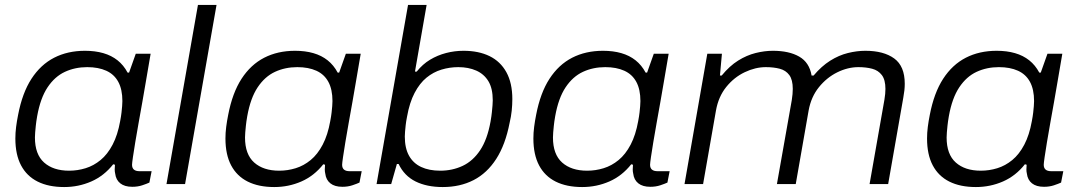

<svg xmlns="http://www.w3.org/2000/svg" viewBox="-20 -743 4343 775"><path d="M239 12Q176 12 132 -10Q88 -32 65 -75.5Q42 -119 42 -184Q42 -207 45 -230.5Q48 -254 53 -279Q70 -368 107 -425Q144 -482 198.5 -510Q253 -538 323 -538Q364 -538 397 -528.5Q430 -519 454.5 -499.5Q479 -480 495 -450H501L528 -526H588L568 -409Q562 -373 554.5 -331Q547 -289 539.5 -247Q532 -205 526 -169Q520 -133 516.5 -108.5Q513 -84 513 -78Q513 -65 520.5 -58.5Q528 -52 543 -52H592L583 -6Q572 -1 554 5Q536 11 514 11Q483 11 465.5 -3Q448 -17 445 -42Q443 -50 443 -59Q443 -68 444 -78L437 -80Q400 -33 348.5 -10.5Q297 12 239 12ZM259 -54Q293 -54 325.5 -64Q358 -74 386 -97Q414 -120 434.5 -159Q455 -198 465 -254Q469 -275 470.5 -289Q472 -303 473 -314.5Q474 -326 474 -335Q474 -382 457.5 -412.5Q441 -443 409 -457.5Q377 -472 332 -472Q283 -472 242 -453Q201 -434 172 -390.5Q143 -347 130 -274Q126 -251 124.5 -235.5Q123 -220 122 -209Q121 -198 121 -188Q121 -120 158 -87Q195 -54 259 -54Z M652 0 779 -723H854L727 0Z M1087 12Q1024 12 980 -10Q936 -32 913 -75.5Q890 -119 890 -184Q890 -207 893 -230.5Q896 -254 901 -279Q918 -368 955 -425Q992 -482 1046.5 -510Q1101 -538 1171 -538Q1212 -538 1245 -528.5Q1278 -519 1302.5 -499.5Q1327 -480 1343 -450H1349L1376 -526H1436L1416 -409Q1410 -373 1402.5 -331Q1395 -289 1387.5 -247Q1380 -205 1374 -169Q1368 -133 1364.5 -108.5Q1361 -84 1361 -78Q1361 -65 1368.5 -58.5Q1376 -52 1391 -52H1440L1431 -6Q1420 -1 1402 5Q1384 11 1362 11Q1331 11 1313.5 -3Q1296 -17 1293 -42Q1291 -50 1291 -59Q1291 -68 1292 -78L1285 -80Q1248 -33 1196.5 -10.5Q1145 12 1087 12ZM1107 -54Q1141 -54 1173.5 -64Q1206 -74 1234 -97Q1262 -120 1282.5 -159Q1303 -198 1313 -254Q1317 -275 1318.5 -289Q1320 -303 1321 -314.5Q1322 -326 1322 -335Q1322 -382 1305.5 -412.5Q1289 -443 1257 -457.5Q1225 -472 1180 -472Q1131 -472 1090 -453Q1049 -434 1020 -390.5Q991 -347 978 -274Q974 -251 972.5 -235.5Q971 -220 970 -209Q969 -198 969 -188Q969 -120 1006 -87Q1043 -54 1107 -54Z M1767 12Q1703 12 1657.5 -10.5Q1612 -33 1589 -81H1582L1559 0H1500L1627 -723H1702L1655 -454H1662Q1686 -484 1716 -502Q1746 -520 1780.5 -529Q1815 -538 1851 -538Q1912 -538 1956 -516.5Q2000 -495 2024 -451.5Q2048 -408 2048 -343Q2048 -320 2045.5 -296Q2043 -272 2037 -247Q2020 -159 1983 -101.5Q1946 -44 1891.5 -16Q1837 12 1767 12ZM1757 -54Q1806 -54 1847.5 -73.5Q1889 -93 1918 -136.5Q1947 -180 1960 -252Q1964 -275 1965.5 -290.5Q1967 -306 1968 -317.5Q1969 -329 1969 -338Q1969 -386 1951.5 -415Q1934 -444 1902.5 -458Q1871 -472 1830 -472Q1795 -472 1762 -462Q1729 -452 1701.5 -429.5Q1674 -407 1653.5 -368Q1633 -329 1623 -272Q1619 -252 1617.5 -237.5Q1616 -223 1615 -212Q1614 -201 1614 -192Q1614 -145 1631 -114.5Q1648 -84 1680 -69Q1712 -54 1757 -54Z M2330 12Q2267 12 2223 -10Q2179 -32 2156 -75.5Q2133 -119 2133 -184Q2133 -207 2136 -230.5Q2139 -254 2144 -279Q2161 -368 2198 -425Q2235 -482 2289.5 -510Q2344 -538 2414 -538Q2455 -538 2488 -528.5Q2521 -519 2545.5 -499.5Q2570 -480 2586 -450H2592L2619 -526H2679L2659 -409Q2653 -373 2645.5 -331Q2638 -289 2630.5 -247Q2623 -205 2617 -169Q2611 -133 2607.5 -108.5Q2604 -84 2604 -78Q2604 -65 2611.5 -58.5Q2619 -52 2634 -52H2683L2674 -6Q2663 -1 2645 5Q2627 11 2605 11Q2574 11 2556.5 -3Q2539 -17 2536 -42Q2534 -50 2534 -59Q2534 -68 2535 -78L2528 -80Q2491 -33 2439.5 -10.5Q2388 12 2330 12ZM2350 -54Q2384 -54 2416.5 -64Q2449 -74 2477 -97Q2505 -120 2525.5 -159Q2546 -198 2556 -254Q2560 -275 2561.5 -289Q2563 -303 2564 -314.5Q2565 -326 2565 -335Q2565 -382 2548.5 -412.5Q2532 -443 2500 -457.5Q2468 -472 2423 -472Q2374 -472 2333 -453Q2292 -434 2263 -390.5Q2234 -347 2221 -274Q2217 -251 2215.5 -235.5Q2214 -220 2213 -209Q2212 -198 2212 -188Q2212 -120 2249 -87Q2286 -54 2350 -54Z M2743 0 2835 -526H2894L2886 -438H2893Q2925 -477 2959.5 -498.5Q2994 -520 3030 -529Q3066 -538 3100 -538Q3165 -538 3206 -514.5Q3247 -491 3256 -438H3264Q3296 -476 3331 -498Q3366 -520 3402.5 -529Q3439 -538 3473 -538Q3547 -538 3589.5 -507Q3632 -476 3632 -405Q3632 -392 3630.5 -378Q3629 -364 3626 -348L3565 0H3490L3550 -341Q3552 -353 3553 -364Q3554 -375 3554 -384Q3554 -421 3539.5 -440Q3525 -459 3500.5 -465.5Q3476 -472 3445 -472Q3402 -472 3359.5 -451Q3317 -430 3285.5 -391Q3254 -352 3244 -297L3192 0H3116L3176 -339Q3178 -352 3179 -363Q3180 -374 3180 -384Q3180 -421 3166 -440Q3152 -459 3127.5 -465.5Q3103 -472 3071 -472Q3029 -472 2986 -451.5Q2943 -431 2911.5 -392Q2880 -353 2870 -297L2818 0Z M3919 12Q3856 12 3812 -10Q3768 -32 3745 -75.5Q3722 -119 3722 -184Q3722 -207 3725 -230.5Q3728 -254 3733 -279Q3750 -368 3787 -425Q3824 -482 3878.5 -510Q3933 -538 4003 -538Q4044 -538 4077 -528.5Q4110 -519 4134.5 -499.5Q4159 -480 4175 -450H4181L4208 -526H4268L4248 -409Q4242 -373 4234.5 -331Q4227 -289 4219.5 -247Q4212 -205 4206 -169Q4200 -133 4196.5 -108.5Q4193 -84 4193 -78Q4193 -65 4200.5 -58.5Q4208 -52 4223 -52H4272L4263 -6Q4252 -1 4234 5Q4216 11 4194 11Q4163 11 4145.5 -3Q4128 -17 4125 -42Q4123 -50 4123 -59Q4123 -68 4124 -78L4117 -80Q4080 -33 4028.5 -10.5Q3977 12 3919 12ZM3939 -54Q3973 -54 4005.5 -64Q4038 -74 4066 -97Q4094 -120 4114.5 -159Q4135 -198 4145 -254Q4149 -275 4150.5 -289Q4152 -303 4153 -314.5Q4154 -326 4154 -335Q4154 -382 4137.5 -412.5Q4121 -443 4089 -457.5Q4057 -472 4012 -472Q3963 -472 3922 -453Q3881 -434 3852 -390.5Q3823 -347 3810 -274Q3806 -251 3804.5 -235.5Q3803 -220 3802 -209Q3801 -198 3801 -188Q3801 -120 3838 -87Q3875 -54 3939 -54Z"/></svg>

Font: Archivo SemiExpanded Light
Style: Italic
Weight: 300
Width: 6
Italic angle: -10°
Designer: Hector Gatti
Foundry: Omnibus-Type
Version: Version 2.001